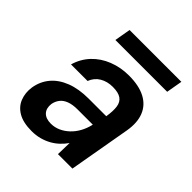

<svg xmlns="http://www.w3.org/2000/svg" viewBox="-194 -826 967 967"><g transform="rotate(45 289.5 -342.5)"><path d="M185 12Q125 12 89 -9Q53 -30 39 -66Q25 -102 31 -144Q39 -194 69.5 -230.5Q100 -267 151.5 -287Q203 -307 273 -307H398Q405 -350 401 -378.5Q397 -407 377 -421Q357 -435 317 -435Q278 -435 248.5 -417.5Q219 -400 206 -366H88Q103 -418 138.5 -455.5Q174 -493 225 -513Q276 -533 334 -533Q406 -533 451.5 -509Q497 -485 515 -439.5Q533 -394 522 -330L464 0H361L363 -81Q349 -61 331 -44Q313 -27 290.5 -14.5Q268 -2 241.5 5Q215 12 185 12ZM227 -83Q254 -83 278.5 -94Q303 -105 323.5 -124.5Q344 -144 358 -169.5Q372 -195 379 -224L380 -229H272Q237 -229 213 -220Q189 -211 176 -194Q163 -177 159 -155Q155 -121 173 -102Q191 -83 227 -83ZM159 -611 174 -697H543L528 -611Z"/></g></svg>

Font: DM Sans 10pt SemiBold
Style: Italic
Weight: 600
Italic angle: -10°
Version: Version 4.004;gftools[0.9.30]